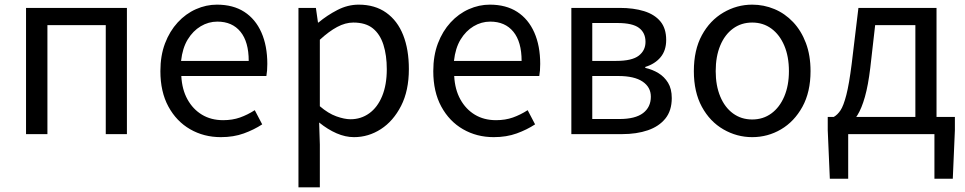

<svg xmlns="http://www.w3.org/2000/svg" viewBox="-20 -577 4153 826"><path d="M92 0V-543H526V0H435V-469H184V0Z M930 13Q857 13 798 -21Q739 -55 704.5 -118.5Q670 -182 670 -271Q670 -338 690 -390.5Q710 -443 744.5 -480.5Q779 -518 823 -537.5Q867 -557 913 -557Q983 -557 1031 -526Q1079 -495 1104.5 -437.5Q1130 -380 1130 -302Q1130 -287 1129 -274Q1128 -261 1126 -250H760Q763 -192 786.5 -149.5Q810 -107 849 -83.5Q888 -60 940 -60Q980 -60 1012.5 -71.5Q1045 -83 1076 -103L1108 -42Q1073 -19 1029 -3Q985 13 930 13ZM759 -315H1050Q1050 -397 1014.5 -440.5Q979 -484 915 -484Q877 -484 843.5 -464Q810 -444 787.5 -407Q765 -370 759 -315Z M1264 229V-543H1339L1348 -480H1350Q1387 -511 1431.5 -534Q1476 -557 1523 -557Q1593 -557 1641.5 -522.5Q1690 -488 1714.5 -426Q1739 -364 1739 -280Q1739 -187 1705.5 -121.5Q1672 -56 1618.5 -21.5Q1565 13 1503 13Q1466 13 1428 -3.5Q1390 -20 1353 -50L1356 45V229ZM1488 -64Q1533 -64 1568.5 -89.5Q1604 -115 1624 -163.5Q1644 -212 1644 -279Q1644 -339 1629.5 -384.5Q1615 -430 1584 -455Q1553 -480 1500 -480Q1466 -480 1430.5 -461Q1395 -442 1356 -406V-120Q1392 -89 1427 -76.5Q1462 -64 1488 -64Z M2104 13Q2031 13 1972 -21Q1913 -55 1878.5 -118.5Q1844 -182 1844 -271Q1844 -338 1864 -390.5Q1884 -443 1918.5 -480.5Q1953 -518 1997 -537.5Q2041 -557 2087 -557Q2157 -557 2205 -526Q2253 -495 2278.5 -437.5Q2304 -380 2304 -302Q2304 -287 2303 -274Q2302 -261 2300 -250H1934Q1937 -192 1960.5 -149.5Q1984 -107 2023 -83.5Q2062 -60 2114 -60Q2154 -60 2186.5 -71.5Q2219 -83 2250 -103L2282 -42Q2247 -19 2203 -3Q2159 13 2104 13ZM1933 -315H2224Q2224 -397 2188.5 -440.5Q2153 -484 2089 -484Q2051 -484 2017.5 -464Q1984 -444 1961.5 -407Q1939 -370 1933 -315Z M2438 0V-543H2646Q2706 -543 2751 -529Q2796 -515 2821 -485Q2846 -455 2846 -405Q2846 -360 2822 -331Q2798 -302 2756 -289V-285Q2787 -278 2812.5 -262.5Q2838 -247 2854 -221Q2870 -195 2870 -155Q2870 -101 2842.5 -67Q2815 -33 2767 -16.5Q2719 0 2656 0ZM2528 -315H2631Q2699 -315 2728 -337.5Q2757 -360 2757 -397Q2757 -436 2729 -457Q2701 -478 2637 -478H2528ZM2528 -65H2645Q2713 -65 2746.5 -90.5Q2780 -116 2780 -161Q2780 -202 2744.5 -226Q2709 -250 2640 -250H2528Z M3216 13Q3150 13 3092 -20.5Q3034 -54 2999.5 -117.5Q2965 -181 2965 -271Q2965 -362 2999.5 -425.5Q3034 -489 3092 -523Q3150 -557 3216 -557Q3266 -557 3311.5 -538Q3357 -519 3392 -482Q3427 -445 3447 -392Q3467 -339 3467 -271Q3467 -181 3432 -117.5Q3397 -54 3340 -20.5Q3283 13 3216 13ZM3216 -63Q3263 -63 3298.5 -89Q3334 -115 3354 -162Q3374 -209 3374 -271Q3374 -334 3354 -381Q3334 -428 3298.5 -454Q3263 -480 3216 -480Q3169 -480 3133.5 -454Q3098 -428 3078.5 -381Q3059 -334 3059 -271Q3059 -209 3078.5 -162Q3098 -115 3133.5 -89Q3169 -63 3216 -63Z M3629 0V192H3550L3541 -17V-74H4088V-17L4079 192H4000V0ZM3918 -28V-469H3745L3724 -285Q3715 -210 3701 -160.5Q3687 -111 3669 -82Q3651 -53 3630.5 -39Q3610 -25 3589 -21L3567 -74Q3583 -83 3596 -102.5Q3609 -122 3621 -168.5Q3633 -215 3644 -302L3673 -543H4009V-28Z"/></svg>

Font: Noto Sans TC
Style: Regular
Weight: 400
Designer: Ryoko NISHIZUKA  (kana, bopomofo & ideographs); Paul D. Hunt (Latin, Greek & Cyrillic); Sandoll Communications , Soo-you
Foundry: Adobe
Version: Version 2.004-H2;hotconv 1.0.118;makeotfexe 2.5.65603